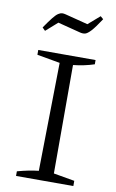

<svg xmlns="http://www.w3.org/2000/svg" viewBox="-96 -929 593 980"><g transform="rotate(10 200.0 -439.0)"><path d="M60 0V-24Q89 -32 116 -37.5Q143 -43 170 -46L179 -607L60 -628V-653H357V-631Q333 -623 305 -617Q277 -611 248 -608V-46L357 -27V0ZM77 -755 62 -770Q86 -805 101.5 -824.5Q117 -844 128 -851Q139 -858 147.5 -858.5Q156 -859 167 -856L284 -826L344 -878L359 -865Q329 -819 311 -799.5Q293 -780 281 -777Q269 -774 254 -778L137 -808Z"/></g></svg>

Font: Piazzolla Thin Light
Style: Regular
Weight: 300
Version: Version 2.005